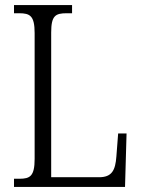

<svg xmlns="http://www.w3.org/2000/svg" viewBox="-20 -734 554 754"><path d="M35 0H471L477 -210H444L437 -119C433 -66 420 -38 369 -38H181V-606C181 -672 197 -682 242 -682H263V-714H35V-682H55C98 -682 116 -672 116 -604V-110C116 -42 98 -32 56 -32H35Z"/></svg>

Font: Noto Serif Thai Condensed Light
Style: Regular
Weight: 300
Width: 3
Designer: Monotype Design Team
Foundry: Monotype Imaging Inc.
Version: Version 2.002